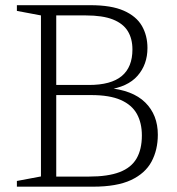

<svg xmlns="http://www.w3.org/2000/svg" viewBox="-20 -702 665 722"><path d="M168.5 -644 166.5 -682.5H320Q398.5 -682.5 445.5 -661.8Q492.5 -641 513.5 -604.8Q534.5 -568.5 534.5 -521.5Q534.5 -459.5 497.2 -417Q460 -374.5 383.5 -364.5V-371.5Q478.5 -363.5 526 -316.8Q573.5 -270 573.5 -195.5Q573.5 -138.5 549.8 -94.2Q526 -50 472.8 -25Q419.5 0 329.5 0H166.5L167.5 -38H314.5Q386 -38 429.8 -54.8Q473.5 -71.5 493.5 -106Q513.5 -140.5 513.5 -192.5Q513.5 -239.5 494.8 -273.5Q476 -307.5 434.2 -326Q392.5 -344.5 322.5 -344.5H167L168.5 -382.5H314.5Q397.5 -382.5 437.8 -416Q478 -449.5 478 -516Q478 -556.5 460.5 -585Q443 -613.5 404.5 -628.8Q366 -644 302.5 -644ZM43.5 0V-21.5L134 -38.5V-644L43.5 -661V-682.5H191.5V0Z"/></svg>

Font: Newsreader Light
Style: Regular
Weight: 300
Designer: Hugues Gentile
Foundry: Production Type
Version: Version 1.003